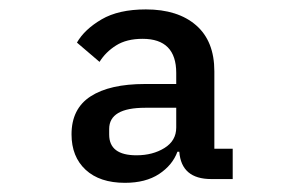

<svg xmlns="http://www.w3.org/2000/svg" viewBox="-20 -730 640 408"><path d="M474.5 -349.5H429Q365.5 -349.5 361 -407.5H357Q346.5 -379 318 -360.2Q289.5 -341.5 245.5 -341.5Q192 -341.5 162 -369.2Q132 -397 132 -444.5Q132 -499 172.5 -525.2Q213 -551.5 288 -551.5H354.5V-575Q354.5 -647.5 283 -647.5Q249 -647.5 226.8 -633.5Q204.5 -619.5 191.5 -598.5L143.5 -639.5Q159.5 -667.5 195.8 -688.8Q232 -710 290 -710Q358 -710 396.8 -676.2Q435.5 -642.5 435.5 -578.5V-414H474.5ZM354.5 -501H288.5Q212 -501 212 -456V-444Q212 -400 270 -400Q304.5 -400 329.5 -415.5Q354.5 -431 354.5 -459Z"/></svg>

Font: Lilex Medium
Style: Regular
Weight: 500
Designer: Mike Abbink, Paul van der Laan, Pieter van Rosmalen, Mikhael Khrustik
Foundry: Mikhael Khrustik
Version: Version 1.100